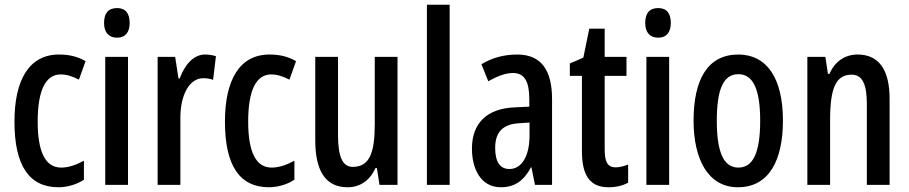

<svg xmlns="http://www.w3.org/2000/svg" viewBox="-20 -780 3833 810"><path d="M227 10C261 10 304 -1 334 -22V-102C301 -84 269 -73 238 -73C172 -73 139 -138 139 -267C139 -398 172 -466 236 -466C261 -466 286 -458 313 -444L341 -522C310 -540 275 -550 229 -550C101 -550 41 -440 41 -267C41 -81 103 10 227 10Z M474 -746C437 -746 419 -724 419 -683C419 -643 439 -621 474 -621C508 -621 527 -643 527 -683C527 -723 510 -746 474 -746ZM520 -540H424V0H520Z M845 -550C797 -550 760 -508 738 -449H733L719 -540H645V0H741V-280C740 -379 779 -450 837 -450C853 -450 867 -448 879 -443L891 -543C874 -548 860 -550 845 -550Z M1115 10C1149 10 1192 -1 1222 -22V-102C1189 -84 1157 -73 1126 -73C1060 -73 1027 -138 1027 -267C1027 -398 1060 -466 1124 -466C1149 -466 1174 -458 1201 -444L1229 -522C1198 -540 1163 -550 1117 -550C989 -550 929 -440 929 -267C929 -81 991 10 1115 10Z M1657 -540H1561V-256C1561 -135 1539 -76 1468 -76C1425 -76 1406 -119 1406 -210V-540H1310V-188C1310 -66 1349 10 1446 10C1499 10 1540 -18 1564 -71H1570L1581 0H1657Z M1877 0V-760H1781V0Z M2162 -550C2106 -550 2055 -536 2011 -509L2040 -437C2080 -460 2114 -472 2144 -472C2193 -472 2213 -436 2213 -361V-330L2150 -327C2036 -322 1971 -262 1971 -153C1971 -68 2008 10 2093 10C2152 10 2190 -18 2220 -74H2222L2237 0H2309V-362C2309 -483 2264 -550 2162 -550ZM2169 -260 2214 -263V-209C2214 -121 2181 -67 2129 -67C2091 -67 2069 -95 2069 -156C2069 -222 2101 -256 2169 -260Z M2578 -74C2541 -74 2531 -100 2531 -150V-460H2623V-540H2531V-659H2466L2441 -537L2384 -512V-460H2435V-142C2435 -40 2469 10 2547 10C2580 10 2607 3 2630 -9V-86C2612 -79 2595 -74 2578 -74Z M2757 -746C2720 -746 2702 -724 2702 -683C2702 -643 2722 -621 2757 -621C2791 -621 2810 -643 2810 -683C2810 -723 2793 -746 2757 -746ZM2803 -540H2707V0H2803Z M3283 -271C3283 -453 3213 -550 3095 -550C2965 -550 2906 -444 2906 -271C2906 -107 2968 10 3093 10C3227 10 3283 -108 3283 -271ZM3004 -270C3004 -402 3031 -467 3095 -467C3158 -467 3187 -402 3187 -271C3187 -138 3158 -73 3095 -73C3032 -73 3004 -140 3004 -270Z M3598 -550C3545 -550 3502 -521 3479 -468H3473L3462 -540H3386V0H3482V-274C3482 -410 3507 -465 3573 -465C3619 -465 3637 -423 3637 -341V0H3733V-363C3733 -488 3686 -550 3598 -550Z"/></svg>

Font: Noto Sans Myanmar UI ExtraCondensed Medium
Style: Regular
Weight: 500
Width: 2
Designer: Monotype Design Team
Foundry: Monotype Imaging Inc.
Version: Version 2.103